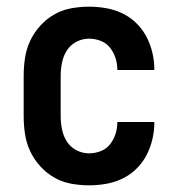

<svg xmlns="http://www.w3.org/2000/svg" viewBox="-20 -548 540 576"><path d="M247 8Q220 8 193 3Q166 -2 142.5 -15.5Q119 -29 100.5 -49.5Q82 -70 70.5 -94.5Q59 -119 55 -146Q51 -173 51 -200V-320Q51 -347 55 -374Q59 -401 70.5 -425.5Q82 -450 100.5 -470.5Q119 -491 142.5 -504.5Q166 -518 193 -523Q220 -528 247 -528Q273 -528 298.5 -523.5Q324 -519 347 -508Q370 -497 388.5 -479Q407 -461 419 -438.5Q431 -416 437 -390.5Q443 -365 443 -340Q443 -339 443 -338.5Q443 -338 443 -338H332Q332 -338 332 -338.5Q332 -339 332 -339Q332 -357 326.5 -374Q321 -391 310 -405Q299 -419 282 -425.5Q265 -432 247 -432Q227 -432 209 -422.5Q191 -413 180.5 -396.5Q170 -380 166 -360Q162 -340 162 -320V-200Q162 -180 166 -160Q170 -140 180.5 -123.5Q191 -107 209 -97.5Q227 -88 247 -88Q265 -88 282 -94.5Q299 -101 310 -115Q321 -129 326.5 -146Q332 -163 332 -181Q332 -181 332 -181.5Q332 -182 332 -182H443Q443 -182 443 -181.5Q443 -181 443 -180Q443 -155 437 -129.5Q431 -104 419 -81.5Q407 -59 388.5 -41Q370 -23 347 -12Q324 -1 298.5 3.5Q273 8 247 8Z"/></svg>

Font: Zed Mono
Style: Bold
Weight: 700
Monospace: yes
Designer: Belleve Invis
Foundry: Belleve Invis
Version: Version 1.0.0; ttfautohint (v1.8.4)